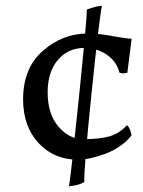

<svg xmlns="http://www.w3.org/2000/svg" viewBox="-20 -637 496 665"><path d="M435 -167Q400 -125 345 -104.5Q290 -84 249 -84Q167 -84 113.5 -141.5Q60 -199 60 -293Q60 -401 128.5 -461Q197 -521 284 -521Q326 -521 381 -510Q421 -503 436 -503L421 -385Q415 -383 407 -383Q400 -383 394 -385Q383 -426 348.5 -448.5Q314 -471 272 -471Q216 -471 180.5 -429.5Q145 -388 145 -317Q145 -243 182 -199Q219 -155 269 -155Q326 -155 360 -165Q394 -175 419 -203Q425 -201 430.5 -187Q436 -173 435 -167ZM219 8Q227 -41 253.5 -301Q280 -561 281 -604Q313 -616 333 -617Q323 -568 296.5 -308.5Q270 -49 272 -7Q255 5 219 8Z"/></svg>

Font: Darwin Serif Regular ALPHA
Style: Regular
Weight: 400
Designer: Emily de Oliveira Santos
Version: Version 0.1